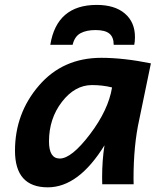

<svg xmlns="http://www.w3.org/2000/svg" viewBox="-20 -762 688 794"><path d="M227.1 -106.4Q275.9 -106.4 352.1 -206.8Q428.2 -307.1 443.4 -400.4Q404.3 -410.2 360.4 -410.2Q289.6 -410.2 236.1 -340.8Q182.6 -271.5 182.6 -177.2Q182.6 -106.4 227.1 -106.4ZM177.7 12.7Q42 12.7 42 -138.7Q42 -293 140.9 -408Q239.7 -522.9 398.9 -522.9Q490.7 -522.9 604 -500L555.7 -266.6Q532.2 -161.1 532.2 -23.4L532.7 0H402.8Q402.3 -11.2 402.3 -27.3Q402.3 -99.1 412.1 -161.1Q304.7 12.7 177.7 12.7ZM535.2 -576.7H450.2Q450.2 -608.4 432.4 -623Q414.6 -637.7 375 -637.7Q336.9 -637.7 312.7 -624.5Q288.6 -611.3 280.3 -576.7H188Q214.8 -741.7 379.9 -741.7Q454.6 -741.7 496.3 -706.1Q538.1 -670.4 538.1 -608.9Q538.1 -590.3 535.2 -576.7Z"/></svg>

Font: Cadman
Style: Bold Italic
Weight: 700
Italic angle: -12°
Designer: Paul James MIller
Foundry: High-Logic / Made with FontCreator
Version: Version 2.114;March 28, 2021;FontCreator 13.0.0.2683 64-bit